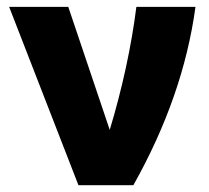

<svg xmlns="http://www.w3.org/2000/svg" viewBox="-20 -543 612 563"><path d="M210 0 6.8 -522.9H180.2L301.8 -162.1Q357.4 -346.7 379.9 -522.9H553.2Q517.6 -260.7 371.1 0Z"/></svg>

Font: LT Superior Black
Style: Regular
Weight: 900
Designer: Daniel Lyons
Foundry: LyonsType
Version: Version 2.005